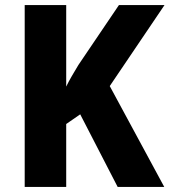

<svg xmlns="http://www.w3.org/2000/svg" viewBox="-20 -734 666 754"><path d="M625 0 411 -396 626 -714H447L288 -479C270 -449 253 -421 240 -394V-714H77V0H240V-247L295 -285L442 0Z"/></svg>

Font: Noto Sans Gurmukhi UI SemiCondensed ExtraBold
Style: Regular
Weight: 800
Width: 4
Designer: Jelle Bosma - Monotype Design Team
Foundry: Monotype Imaging Inc.
Version: Version 2.004